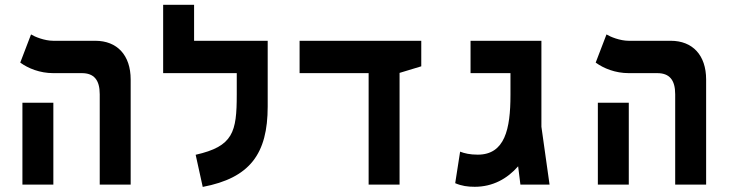

<svg xmlns="http://www.w3.org/2000/svg" viewBox="-20 -752 2970 782"><path d="M386.2 0H512.2V-428.2C512.2 -527.3 457 -585.9 368.2 -585.9H196.8C161.1 -585.9 121.1 -602.5 106.4 -611.8L62.5 -497.1C94.7 -473.6 142.1 -454.1 197.3 -454.1H313.5C362.3 -454.1 386.2 -426.8 386.2 -368.2ZM71.3 0H197.3V-333.5H71.3Z M1070.3 -585.9H770.5V-732.4H644.5V-454.1H944.3V-367.2C944.3 -213.4 929.7 -156.2 776.9 -121.6L805.7 9.3C998 -27.3 1070.3 -125.5 1070.3 -318.4Z M1481.4 0H1607.4V-455.1L1695.8 -481.9V-585.9H1200.2V-454.1H1481.4Z M1913.6 8.8C1986.8 8.8 2045.9 -23.9 2090.3 -74.7L2099.6 0H2218.3L2185.1 -235.8V-585.9H1896.5V-454.1H2059.1V-365.2C2059.1 -225.6 2036.1 -122.1 1925.8 -122.1C1893.6 -122.1 1872.1 -127.4 1854 -134.3L1834 -5.9C1860.4 5.4 1884.8 8.8 1913.6 8.8Z M2730 0H2856V-428.2C2856 -527.3 2800.8 -585.9 2711.9 -585.9H2540.5C2504.9 -585.9 2464.8 -602.5 2450.2 -611.8L2406.2 -497.1C2438.5 -473.6 2485.8 -454.1 2541 -454.1H2657.2C2706.1 -454.1 2730 -426.8 2730 -368.2ZM2415 0H2541V-333.5H2415Z"/></svg>

Font: Cascadia Code
Style: Bold
Weight: 700
Monospace: yes
Designer: Aaron Bell
Foundry: Saja Typeworks
Version: Version 2404.023